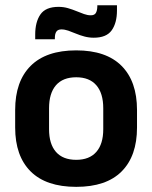

<svg xmlns="http://www.w3.org/2000/svg" viewBox="-20 -695 577 728"><path d="M269 13.5Q155 13.5 96.2 -45Q37.5 -103.5 37.5 -211.5V-278Q37.5 -386.5 96.2 -445.2Q155 -504 269 -504Q382.5 -504 441 -445.2Q499.5 -386.5 499.5 -278V-211.5Q499.5 -103.5 441.2 -45Q383 13.5 269 13.5ZM269 -89Q319 -89 345.2 -119Q371.5 -149 371.5 -205V-284.5Q371.5 -341.5 345.2 -371.8Q319 -402 269 -402Q218.5 -402 192.2 -371.8Q166 -341.5 166 -284.5V-205Q166 -149 192.2 -119Q218.5 -89 269 -89ZM335.5 -552Q317.5 -552 300.5 -556.5Q283.5 -561 268 -567.5Q252.5 -574 238.8 -578.8Q225 -583.5 213 -583.5Q199.5 -583.5 193.8 -575.2Q188 -567 188 -550.5V-546H113.5V-564Q113.5 -611.5 133.2 -640.2Q153 -669 202 -669Q221 -669 238 -664Q255 -659 270 -652.8Q285 -646.5 298.5 -641.8Q312 -637 324 -637Q338 -637 343.2 -645.5Q348.5 -654 349 -670V-675H423.5V-655.5Q423.5 -608 403.5 -580Q383.5 -552 335.5 -552Z"/></svg>

Font: Anek Devanagari SemiBold
Style: Regular
Weight: 600
Designer: Kailash Malviya (Devanagari) & Yesha Goshar (Latin)
Foundry: Ek Type
Version: Version 1.003